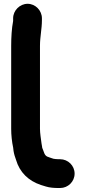

<svg xmlns="http://www.w3.org/2000/svg" viewBox="-20 -747 440 987"><path d="M265 70.5C261.5 70.5 259.1 70.2 254.7 69.1L236.7 63.1C214.4 56.7 210.5 51 201.9 25C199.7 18.5 196.5 13.1 196.5 9C196.5 8.5 196.4 7.5 196.3 6.8L193.4 -9.9C190.4 -33.6 185.5 -62.5 185.5 -85V-511C185.5 -558.4 195.5 -597.6 195.5 -644V-653C195.5 -692.8 162.3 -727.5 122 -727.5C81.9 -727.5 47.5 -693.1 47.5 -653V-639.2C40.2 -601.5 37.5 -555.2 37.5 -511V-85C37.5 -52.8 41.3 -16.8 47.7 12.1L49.6 28.7C52.2 45.3 56.9 59.9 62.1 73.9C81.1 139.3 126.4 182.6 190.2 203.9L216.3 211.9C235 217.7 257.5 219.5 280 219.5H289C329.9 219.5 363.5 186.5 363.5 145.5C363.5 104.5 329.9 71.5 289 71.5H280C276.6 71.5 270.7 70.5 265 70.5Z"/></svg>

Font: Smoothie
Style: SeBd
Weight: 600
Foundry: Cannot Into Space Fonts
Version: Version 0.8